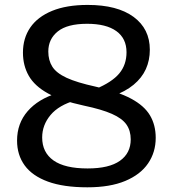

<svg xmlns="http://www.w3.org/2000/svg" viewBox="-20 -770 720 799"><path d="M343.5 9.5Q244.5 9.5 179.5 -14.2Q114.5 -38 82.8 -81.5Q51 -125 51 -185Q51 -256.5 95 -307.2Q139 -358 218 -382L296.5 -353Q225 -333 190.2 -291.2Q155.5 -249.5 155.5 -198Q155.5 -135.5 202.8 -102.2Q250 -69 344.5 -69Q434 -69 479 -100.8Q524 -132.5 524 -190Q524 -226.5 506 -252Q488 -277.5 445.5 -296.2Q403 -315 329 -330.5Q235.5 -350.5 179.8 -381.2Q124 -412 99.8 -454.5Q75.5 -497 75.5 -551Q75.5 -611 106 -655.5Q136.5 -700 196.8 -724.8Q257 -749.5 345 -749.5Q468 -749.5 535.8 -699.8Q603.5 -650 603.5 -563Q603.5 -519 587 -482.5Q570.5 -446 536.2 -417.5Q502 -389 448.5 -370L377.5 -399.5Q446 -428 476.2 -464.2Q506.5 -500.5 506.5 -552.5Q506.5 -610 464.2 -640.5Q422 -671 342.5 -671Q260 -671 220.5 -639.2Q181 -607.5 181 -555.5Q181 -519 197.8 -492.5Q214.5 -466 257.2 -446.2Q300 -426.5 377.5 -409.5Q470.5 -389 525.5 -359.5Q580.5 -330 604.2 -289.8Q628 -249.5 628 -196.5Q628 -136.5 596.2 -90Q564.5 -43.5 501.2 -17Q438 9.5 343.5 9.5Z"/></svg>

Font: Encode Sans SemiExpanded Medium
Style: Regular
Weight: 500
Width: 6
Designer: Multiple Designers
Foundry: Impallari Type
Version: Version 3.002